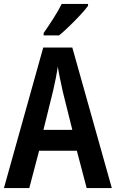

<svg xmlns="http://www.w3.org/2000/svg" viewBox="-20 -957 590 977"><path d="M421 0 371 -190H179L129 0H0L200 -715H348L549 0ZM299 -493Q293 -521 285.5 -556.5Q278 -592 274 -618Q270 -590 263.5 -557Q257 -524 250 -494L201 -296H348ZM428 -927Q414 -908 388 -880Q362 -852 333 -824Q304 -796 281 -777H202V-789Q228 -826 252.5 -864.5Q277 -903 294 -937H428Z"/></svg>

Font: Noto Sans Georgian Condensed SemiBold
Style: Regular
Weight: 600
Width: 3
Designer: Monotype Design Team, Akaki Razmadze
Foundry: Google LLC
Version: Version 2.005; ttfautohint (v1.8.4.7-5d5b)